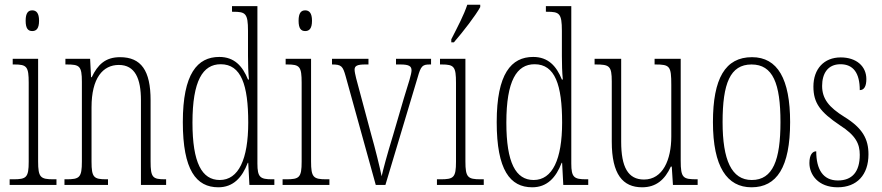

<svg xmlns="http://www.w3.org/2000/svg" viewBox="-20 -786 3749 816"><path d="M117 -654C134 -654 146 -664 146 -698C146 -731 134 -742 117 -742C100 -742 89 -731 89 -698C89 -664 100 -654 117 -654ZM21 0H220V-24H207C152 -24 142 -32 142 -100V-536H34V-512H41C94 -512 102 -503 102 -434V-99C102 -31 92 -24 36 -24H21Z M254 0H439V-24H433C379 -24 369 -31 369 -99V-330C369 -454 417 -510 485 -510C554 -510 579 -452 579 -360V0H686V-24H682C629 -24 620 -31 620 -100V-360C620 -486 580 -543 490 -543C428 -543 395 -511 370 -458H367L363 -536H258V-512H263C318 -512 328 -506 328 -438V-100C328 -31 318 -24 262 -24H254Z M908 10C971 10 1009 -31 1033 -94H1035L1040 0H1146V-24H1137C1086 -24 1074 -32 1074 -91V-760H966V-736H971C1023 -736 1034 -730 1034 -655V-548C1034 -513 1035 -479 1038 -448H1034C1011 -505 976 -544 912 -544C819 -544 757 -473 757 -267C757 -63 814 10 908 10ZM914 -21C838 -21 798 -94 798 -265C798 -443 842 -513 918 -513C1005 -513 1035 -425 1035 -265C1035 -109 994 -21 914 -21Z M1277 -654C1294 -654 1306 -664 1306 -698C1306 -731 1294 -742 1277 -742C1260 -742 1249 -731 1249 -698C1249 -664 1260 -654 1277 -654ZM1181 0H1380V-24H1367C1312 -24 1302 -32 1302 -100V-536H1194V-512H1201C1254 -512 1262 -503 1262 -434V-99C1262 -31 1252 -24 1196 -24H1181Z M1449 -462 1577 0H1618L1755 -457C1769 -507 1776 -512 1808 -512H1812V-536H1663V-512H1681C1718 -512 1729 -505 1729 -487C1729 -471 1717 -435 1696 -367L1651 -213C1624 -125 1608 -64 1602 -37C1594 -76 1574 -157 1558 -213L1506 -407C1498 -436 1487 -475 1487 -490C1487 -506 1498 -512 1532 -512H1546V-536H1391V-512C1431 -512 1437 -505 1449 -462Z M1898 -619V-606H1909C1949 -652 2002 -721 2021 -756V-766H1966C1951 -721 1927 -676 1898 -619ZM1837 0H2036V-24H2023C1968 -24 1958 -32 1958 -100V-536H1850V-512H1857C1910 -512 1918 -503 1918 -434V-99C1918 -31 1908 -24 1852 -24H1837Z M2242 10C2305 10 2343 -31 2367 -94H2369L2374 0H2480V-24H2471C2420 -24 2408 -32 2408 -91V-760H2300V-736H2305C2357 -736 2368 -730 2368 -655V-548C2368 -513 2369 -479 2372 -448H2368C2345 -505 2310 -544 2246 -544C2153 -544 2091 -473 2091 -267C2091 -63 2148 10 2242 10ZM2248 -21C2172 -21 2132 -94 2132 -265C2132 -443 2176 -513 2252 -513C2339 -513 2369 -425 2369 -265C2369 -109 2328 -21 2248 -21Z M2709 10C2769 10 2806 -23 2831 -78H2835L2840 0H2945V-24H2942C2883 -24 2873 -29 2873 -103V-536H2762V-512H2765C2827 -512 2833 -505 2833 -425V-206C2833 -107 2797 -23 2717 -23C2649 -23 2620 -76 2620 -184V-536H2507V-512H2511C2570 -512 2580 -506 2580 -440V-184C2580 -45 2627 10 2709 10Z M3174 10C3281 10 3338 -75 3338 -267C3338 -450 3285 -543 3176 -543C3062 -543 3010 -452 3010 -267C3010 -77 3070 10 3174 10ZM3175 -21C3089 -21 3051 -106 3051 -267C3051 -431 3083 -512 3174 -512C3265 -512 3297 -431 3297 -267C3297 -106 3265 -21 3175 -21Z M3540 10C3622 10 3671 -43 3671 -130C3671 -194 3647 -241 3569 -289C3503 -330 3474 -366 3474 -421C3474 -472 3497 -513 3552 -513C3607 -513 3634 -475 3634 -403C3653 -403 3662 -420 3662 -450C3662 -504 3620 -542 3553 -542C3482 -542 3437 -493 3437 -418C3437 -348 3466 -310 3549 -254C3618 -210 3634 -174 3634 -128C3634 -55 3601 -19 3541 -19C3478 -19 3449 -66 3449 -143C3433 -143 3420 -128 3420 -93C3420 -44 3457 10 3540 10Z"/></svg>

Font: Noto Serif Tamil ExtraCondensed ExtraLight
Style: Regular
Weight: 200
Width: 2
Designer: Indian Type Foundry, Tom Grace, and the Monotype Design Team
Foundry: Monotype Imaging Inc.
Version: Version 2.004